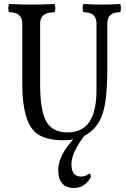

<svg xmlns="http://www.w3.org/2000/svg" viewBox="-20 -686 628 957"><path d="M297 13Q221 13 175.5 -12.5Q130 -38 110 -108Q101 -137 96 -176Q91 -215 91 -264V-569Q91 -625 27 -625Q23 -625 22 -635.5Q21 -646 22.5 -656Q24 -666 27 -666Q84 -663 139 -663Q194 -663 251 -666Q254 -666 255 -656Q256 -646 255 -635.5Q254 -625 251 -625Q180 -625 180 -569V-264Q180 -136 210.5 -81Q241 -26 316 -26Q390 -26 425.5 -78.5Q461 -131 461 -239V-569Q461 -625 398 -625Q394 -625 392.5 -635.5Q391 -646 392.5 -656Q394 -666 398 -666Q442 -663 487 -663Q532 -663 577 -666Q581 -666 582 -656Q583 -646 582 -635.5Q581 -625 577 -625Q515 -625 515 -569V-356Q515 -271 509 -210.5Q503 -150 489 -112Q468 -54 419.5 -20.5Q371 13 297 13ZM349 251Q309 251 289.5 227.5Q270 204 270 163Q270 84 360 -7H399Q336 75 336 133Q336 194 384 194Q408 194 424 179Q433 180 433 197Q402 251 349 251Z"/></svg>

Font: Junicode Two Beta Condensed Medium
Style: Regular
Weight: 500
Width: 3
Designer: Peter S. Baker
Foundry: Briery Creek Software
Version: Version 1.053; ttfautohint (v1.8.4)